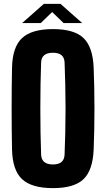

<svg xmlns="http://www.w3.org/2000/svg" viewBox="-20 -960 547 990"><path d="M253 10Q143 10 93.5 -36.5Q44 -83 42 -191Q40 -289 40 -400.5Q40 -512 42 -610Q44 -717 93.5 -763.5Q143 -810 253 -810Q363 -810 411 -763.5Q459 -717 463 -610Q467 -510 467 -399.5Q467 -289 463 -191Q459 -83 411 -36.5Q363 10 253 10ZM253 -112Q311 -112 313 -163Q315 -214 316.5 -275Q318 -336 318 -400.5Q318 -465 316.5 -526Q315 -587 313 -638Q311 -688 253 -688Q194 -688 192 -638Q190 -587 189 -526Q188 -465 188 -400.5Q188 -336 189 -275Q190 -214 192 -163Q194 -112 253 -112ZM94 -841 206 -940H292L404 -841H308L249 -898L190 -841Z"/></svg>

Font: Big Shoulders Display Black
Style: Regular
Weight: 900
Designer: Patric King
Foundry: XO Type Co
Version: Version 1.000; ttfautohint (v1.8.2)